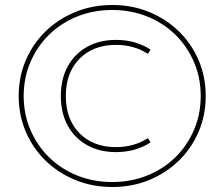

<svg xmlns="http://www.w3.org/2000/svg" viewBox="-20 -750 900 770"><path d="M430 0Q351 0 282.5 -28Q214 -56 163 -105.5Q112 -155 83.5 -221.5Q55 -288 55 -365Q55 -442 83.5 -508.5Q112 -575 163 -624.5Q214 -674 282.5 -702Q351 -730 430 -730Q510 -730 578 -702Q646 -674 697 -624.5Q748 -575 776.5 -508.5Q805 -442 805 -365Q805 -288 776.5 -221.5Q748 -155 697 -105.5Q646 -56 578 -28Q510 0 430 0ZM445 -140Q379 -140 329 -168Q279 -196 251.5 -246.5Q224 -297 224 -365Q224 -433 251.5 -483.5Q279 -534 329 -562Q379 -590 445 -590Q524 -590 584 -551L573 -534Q518 -570 445 -570Q354 -570 299 -514.5Q244 -459 244 -365Q244 -271 299 -215.5Q354 -160 445 -160Q518 -160 573 -196L584 -179Q524 -140 445 -140ZM430 -20Q505 -20 570 -46Q635 -72 683 -119Q731 -166 758 -229Q785 -292 785 -365Q785 -438 758 -501Q731 -564 683 -611Q635 -658 570 -684Q505 -710 430 -710Q355 -710 290 -684Q225 -658 177 -611Q129 -564 102 -501Q75 -438 75 -365Q75 -292 102 -229Q129 -166 177 -119Q225 -72 290 -46Q355 -20 430 -20Z"/></svg>

Font: M PLUS 1 Thin
Style: Regular
Weight: 100
Designer: Coji Morishita
Foundry: UNDERFOREST DESIGN
Version: Version 1.001